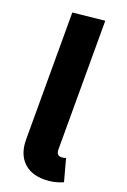

<svg xmlns="http://www.w3.org/2000/svg" viewBox="-150 -808 578 875"><g transform="rotate(20 139.0 -370.5)"><path d="M47 -127V-742L201 -758V-134Q201 -105 225 -105Q235 -105 247 -109L276 -2Q234 17 186 17Q120 17 83.5 -21Q47 -59 47 -127Z"/></g></svg>

Font: Fira Sans Condensed
Style: Bold
Weight: 700
Width: 3
Designer: bBox Type GmbH & Carrois Corporate GbR & Edenspiekermann AG
Foundry: bBox Type GmbH & Carrois Corporate GbR & Edenspiekermann AG
Version: Version 4.301